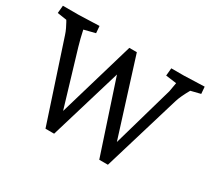

<svg xmlns="http://www.w3.org/2000/svg" viewBox="-137 -943 1285 1175"><g transform="rotate(30 505.5 -355.0)"><path d="M1009 -661 941 -644Q907 -584 895 -545L731 0H670L503 -506L351 0H290L107 -556Q101 -575 91 -596Q81 -617 74 -629L67 -641L1 -651L6 -705H115L262 -710L266 -661L187 -641Q199 -584 214 -533L329 -148L487 -685H540L709 -148L832 -578L843 -641L767 -651L772 -705H862L1005 -710Z"/></g></svg>

Font: Andada
Style: Regular
Weight: 400
Designer: Carolina Giovagnoli
Foundry: Carolina Giovagnoli
Version: Version 1.003